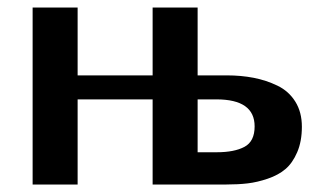

<svg xmlns="http://www.w3.org/2000/svg" viewBox="-20 -492 874 512"><path d="M67 0V-472H187V-291H387V-472H507V-291H585Q623 -291 656.5 -284.5Q690 -278 720 -263.5Q750 -249 767.5 -221Q785 -193 785 -154Q785 -115 772.5 -86Q760 -57 741 -41Q722 -25 694 -15.5Q666 -6 640.5 -3Q615 0 584 0H387V-227H187V0ZM507 -86H558Q605 -86 632 -100.5Q659 -115 659 -155Q659 -227 557 -227H507Z"/></svg>

Font: Coval
Style: ExtraBold
Weight: 800
Foundry: Context Ltd
Version: Version 001.000